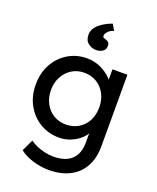

<svg xmlns="http://www.w3.org/2000/svg" viewBox="-183 -909 1015 1245"><g transform="rotate(20 324.5 -287.0)"><path d="M106 167 144 87Q164 102 191 113.5Q218 125 248 131.5Q278 138 307 138Q362 138 399 120Q436 102 455 67Q474 32 474 -20V-121L485 -114Q480 -83 452.5 -54.5Q425 -26 384 -8Q343 10 300 10Q225 10 166.5 -25.5Q108 -61 74 -122.5Q40 -184 40 -263Q40 -342 73.5 -403.5Q107 -465 165.5 -500.5Q224 -536 297 -536Q327 -536 355 -528.5Q383 -521 407 -507.5Q431 -494 450 -478Q469 -462 481 -444Q493 -426 496 -410L474 -402V-525H577V-32Q577 31 558.5 79.5Q540 128 505 161.5Q470 195 420 212.5Q370 230 307 230Q251 230 195.5 212.5Q140 195 106 167ZM478 -263Q478 -315 456.5 -355.5Q435 -396 397.5 -419Q360 -442 311 -442Q263 -442 225.5 -418.5Q188 -395 166.5 -354.5Q145 -314 145 -263Q145 -212 166.5 -171.5Q188 -131 225.5 -108Q263 -85 311 -85Q360 -85 398 -108Q436 -131 457 -171Q478 -211 478 -263ZM251 -683Q251 -709 265 -729.5Q279 -750 299.5 -765Q320 -780 341 -790Q362 -800 375 -804L399 -762Q386 -760 373.5 -751.5Q361 -743 353 -732Q345 -721 345 -710Q345 -700 351.5 -697Q358 -694 366 -692Q376 -689 385 -682.5Q394 -676 394 -655Q394 -631 375 -618.5Q356 -606 329 -606Q302 -606 276.5 -624.5Q251 -643 251 -683Z"/></g></svg>

Font: Mach
Style: Regular
Weight: 400
Version: Version 1.002